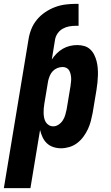

<svg xmlns="http://www.w3.org/2000/svg" viewBox="-56 -762 576 997"><path d="M-36 215 92 -557Q96 -584 106.5 -610.5Q117 -637 135.5 -659.5Q154 -682 178.5 -698.5Q203 -715 229.5 -725Q256 -735 283.5 -738.5Q311 -742 337 -742H352V-628H337Q321 -628 303.5 -625Q286 -622 270 -613Q254 -604 243.5 -589Q233 -574 230 -557L213 -453Q224 -470 238.5 -484.5Q253 -499 270.5 -509Q288 -519 307 -523.5Q326 -528 345 -528Q364 -528 381.5 -523Q399 -518 412 -506Q425 -494 433 -478Q441 -462 445.5 -444.5Q450 -427 451.5 -408.5Q453 -390 452.5 -371Q452 -352 450 -333Q448 -314 445 -295L425 -175Q421 -154 415.5 -133Q410 -112 400.5 -91.5Q391 -71 377 -52Q363 -33 344.5 -19Q326 -5 304 1.5Q282 8 261 8Q240 8 220.5 1.5Q201 -5 187 -18.5Q173 -32 165 -49.5Q157 -67 152 -87L102 215ZM221 -106Q235 -106 248.5 -115Q262 -124 270.5 -137.5Q279 -151 283 -165.5Q287 -180 290 -194L310 -314Q311 -325 312.5 -335.5Q314 -346 313.5 -356.5Q313 -367 310.5 -377.5Q308 -388 303 -396.5Q298 -405 289 -409.5Q280 -414 269 -414Q255 -414 241.5 -408.5Q228 -403 218 -392.5Q208 -382 202.5 -368.5Q197 -355 194 -342L174 -222Q172 -209 171 -197Q170 -185 170.5 -173Q171 -161 173.5 -149Q176 -137 182 -127.5Q188 -118 198 -112Q208 -106 221 -106Z"/></svg>

Font: Iosevka SS04 Heavy
Style: Italic
Weight: 900
Italic angle: -9°
Monospace: yes
Designer: Belleve Invis
Foundry: Belleve Invis
Version: Version 19.0.0; ttfautohint (v1.8.4)